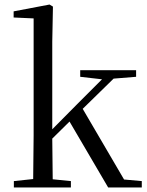

<svg xmlns="http://www.w3.org/2000/svg" viewBox="-20 -825 647 845"><path d="M333 -487 429 -476 320 -367 210 -256V-641L213 -796L198 -805L40 -775V-748L128 -744V-229L126 -37L41 -28V0H292V-28L212 -36L210 -215L286 -290L456 0H604V-28L526 -35L344 -346L480 -479L579 -487V-516H333Z"/></svg>

Font: Harano Aji Mincho TW
Style: Regular
Weight: 400
Foundry: Masamichi Hosoda
Version: HaranoAjiMinchoTW-Regular version 20230610;ttx 4.39.4